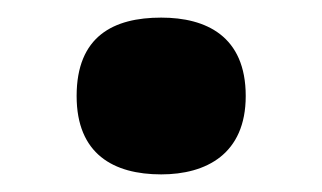

<svg xmlns="http://www.w3.org/2000/svg" viewBox="-20 -463 366 218"><path d="M163 -265C214 -265 259 -288 259 -354C259 -422 214 -443 163 -443C109 -443 67 -422 67 -354C67 -288 109 -265 163 -265Z"/></svg>

Font: Noto Serif Gurmukhi Black
Style: Regular
Weight: 900
Designer: Vaibhav Singh and the Monotype Design Team
Foundry: Monotype Imaging Inc.
Version: Version 2.004